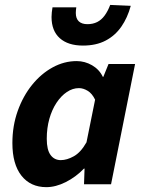

<svg xmlns="http://www.w3.org/2000/svg" viewBox="-20 -760 592 792"><path d="M171.1 12Q106 12 68.5 -35.3Q31.1 -82.7 31.1 -169.8Q31.1 -240.8 53.1 -302.4Q75.1 -363.9 112.4 -410Q149.6 -456 197.1 -482Q244.6 -508 296.2 -508Q330 -508 359.9 -490.7Q389.8 -473.3 404.2 -443H406.2L427.7 -496H537.2L438.1 0H326.6L328.8 -64.6H326.4Q292.9 -29.8 251.3 -8.9Q209.7 12 171.1 12ZM230.8 -99.5Q256 -99.5 284.5 -115.4Q313 -131.2 336.8 -173L372.3 -348.8Q360.2 -374.1 341.9 -385.3Q323.5 -396.5 305.6 -396.5Q279.6 -396.5 255.9 -380.5Q232.1 -364.6 213.3 -336.3Q194.4 -308 183.6 -269.9Q172.9 -231.8 172.9 -187.6Q172.9 -142 188.5 -120.8Q204 -99.5 230.8 -99.5ZM322.2 -572Q260.8 -572 226.7 -602.4Q192.6 -632.9 192.6 -689.8Q192.6 -699.1 193.7 -709.3Q194.8 -719.5 196.6 -729.7H294.7Q293.7 -722.1 293.2 -716.9Q292.7 -711.6 292.7 -706.6Q292.7 -683.6 305.1 -671.9Q317.5 -660.3 340.7 -660.3Q363.1 -660.3 380.7 -669Q398.3 -677.8 411.4 -695.6Q424.6 -713.3 434.6 -739.7L519.4 -736Q506.1 -686.9 480.5 -650Q455 -613.2 415.8 -592.6Q376.7 -572 322.2 -572Z"/></svg>

Font: Source Sans 3
Style: Italic
Weight: 200
Italic angle: -11°
Designer: Paul D. Hunt
Foundry: Adobe
Version: Version 3.046;hotconv 1.0.118;makeotfexe 2.5.65603